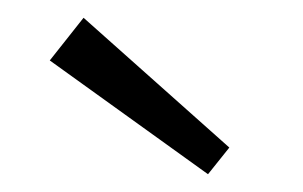

<svg xmlns="http://www.w3.org/2000/svg" viewBox="-20 -738 341 216"><path d="M238 -572 74 -718 36 -670 214 -542Z"/></svg>

Font: SnT
Style: Regular
Weight: 300
Designer: Natanael Gama
Version: Version 1.001;PS 001.001;hotconv 1.0.70;makeotf.lib2.5.58329